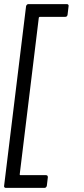

<svg xmlns="http://www.w3.org/2000/svg" viewBox="-22 -794 410 935"><path d="M-2 111 105 -764Q106 -768 109 -771Q112 -774 116 -774H304Q308 -774 310.5 -771Q313 -768 312 -764L307 -722Q305 -712 296 -712H172Q169 -712 167 -708L74 55Q74 59 77 59H202Q211 59 211 69L206 111Q205 115 202 118Q199 121 195 121H6Q2 121 -0.5 118Q-3 115 -2 111Z"/></svg>

Font: Barlow
Style: Italic
Weight: 400
Italic angle: -7°
Designer: Jeremy Tribby
Foundry: Tribby Type
Version: Version 1.408